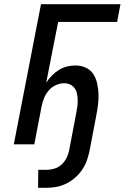

<svg xmlns="http://www.w3.org/2000/svg" viewBox="-20 -690 596 918"><path d="M162 208 163 122H203Q221 122 239.5 116.5Q258 111 273 98Q288 85 297 67.5Q306 50 310 32L345 -152Q348 -167 350 -182.5Q352 -198 351.5 -213Q351 -228 348 -242.5Q345 -257 336.5 -268.5Q328 -280 315 -286Q302 -292 287 -292Q267 -292 247 -283Q227 -274 213 -257.5Q199 -241 191 -221.5Q183 -202 179 -182L144 0H46L176 -670H556L540 -585H258L201 -295Q213 -313 228.5 -329Q244 -345 262 -356Q280 -367 300.5 -372Q321 -377 341 -377Q367 -377 390 -366.5Q413 -356 426 -336Q439 -316 444.5 -291Q450 -266 451 -240.5Q452 -215 448.5 -188.5Q445 -162 440 -136L408 32Q403 55 395 78Q387 101 372.5 122Q358 143 338.5 160Q319 177 296.5 188Q274 199 250 203.5Q226 208 202 208Z"/></svg>

Font: Lode Dark
Style: Bold Italic
Weight: 700
Italic angle: -11°
Monospace: yes
Designer: Belleve Invis
Foundry: Belleve Invis
Version: Version 29.2.0; ttfautohint (v1.8.3)